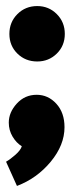

<svg xmlns="http://www.w3.org/2000/svg" viewBox="-21 -496 244 634"><path d="M102 -476Q140 -476 166.5 -449.5Q193 -423 193 -384Q193 -345 166.5 -319Q140 -293 102 -293Q63 -293 36.5 -319Q10 -345 10 -384Q10 -423 36.5 -449.5Q63 -476 102 -476ZM100 -183Q138 -183 165 -153.5Q192 -124 192 -76Q192 -17 146.5 38Q101 93 35 118L-1 38Q13 30 30 15Q47 0 51 -13Q33 -24 20.5 -45Q8 -66 8 -91Q8 -125 34.5 -154Q61 -183 100 -183Z"/></svg>

Font: Palanquin Dark
Style: Bold
Weight: 700
Designer: Pria Ravichandran
Version: Version 1.000